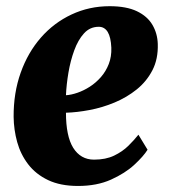

<svg xmlns="http://www.w3.org/2000/svg" viewBox="-20 -589 547 620"><path d="M456.5 -105.5Q443.5 -84.5 413.8 -57Q384 -29.5 338.5 -9Q293 11.5 232 11.5Q175 11.5 135.2 -7.5Q95.5 -26.5 71 -58.5Q46.5 -90.5 35.5 -130.2Q24.5 -170 24 -211.5Q23.5 -289 46.8 -354.2Q70 -419.5 112 -467.5Q154 -515.5 211 -542.2Q268 -569 334 -569Q388 -569 422 -552.8Q456 -536.5 472.2 -508.8Q488.5 -481 489.5 -447Q491 -398.5 472.2 -362.2Q453.5 -326 421.5 -300.2Q389.5 -274.5 350 -258Q310.5 -241.5 269.5 -233.8Q228.5 -226 193 -225Q193 -187.5 198.8 -159.2Q204.5 -131 216.2 -112Q228 -93 245 -83.2Q262 -73.5 283.5 -73.5Q321.5 -73.5 348.5 -86.5Q375.5 -99.5 394.5 -118.2Q413.5 -137 427 -154ZM299 -502.5Q270.5 -502.5 251.2 -481.2Q232 -460 219.8 -426.5Q207.5 -393 201 -354.5Q194.5 -316 193 -281.5Q210 -282.5 230.2 -289.5Q250.5 -296.5 270 -309Q289.5 -321.5 305.8 -340Q322 -358.5 331.2 -382.2Q340.5 -406 339.5 -435Q338 -469 327.8 -485.8Q317.5 -502.5 299 -502.5Z"/></svg>

Font: Merriweather 24pt Black
Style: Italic
Weight: 900
Italic angle: -7.8°
Designer: Eben Sorkin
Foundry: Eben Sorkin
Version: Version 2.101